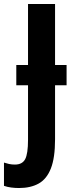

<svg xmlns="http://www.w3.org/2000/svg" viewBox="-76 -734 360 966"><path d="M20 212Q0 212 -19.5 209.5Q-39 207 -56 201V84Q-44 88 -30.5 91Q-17 94 -1 94Q36 94 50.5 67Q65 40 65 -31V-305H6V-407H65V-714H201V-407H259V-305H201V-33Q201 60 180 113.5Q159 167 118.5 189.5Q78 212 20 212Z"/></svg>

Font: Noto Sans ExtraCondensed
Style: Bold
Weight: 700
Width: 2
Designer: Monotype Design Team
Foundry: Monotype Imaging Inc.
Version: Version 2.013; ttfautohint (v1.8.4.7-5d5b)